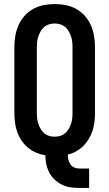

<svg xmlns="http://www.w3.org/2000/svg" viewBox="-20 -763 540 948"><path d="M369 165Q347 165 325.5 161.5Q304 158 284.5 148Q265 138 249 123Q233 108 223 88.5Q213 69 208.5 47.5Q204 26 204 4Q180 0 158 -9.5Q136 -19 118 -34Q100 -49 86.5 -69Q73 -89 65 -111.5Q57 -134 54 -157.5Q51 -181 51 -205V-530Q51 -558 55.5 -585Q60 -612 71 -637.5Q82 -663 100.5 -684Q119 -705 143 -718.5Q167 -732 194.5 -737.5Q222 -743 250 -743Q278 -743 305.5 -737.5Q333 -732 357 -718.5Q381 -705 399.5 -684Q418 -663 429 -637.5Q440 -612 444.5 -585Q449 -558 449 -530V-205Q449 -183 446.5 -161Q444 -139 437 -118Q430 -97 418.5 -77.5Q407 -58 391.5 -42.5Q376 -27 356.5 -16Q337 -5 315 0Q315 13 317.5 25Q320 37 327 47.5Q334 58 345.5 63.5Q357 69 369 69H420V165ZM250 -88Q264 -88 277.5 -92Q291 -96 301.5 -105Q312 -114 319 -126Q326 -138 330.5 -151Q335 -164 336.5 -177.5Q338 -191 338 -205V-530Q338 -544 336.5 -557.5Q335 -571 330.5 -584Q326 -597 319 -609Q312 -621 301.5 -630Q291 -639 277.5 -643Q264 -647 250 -647Q236 -647 222.5 -643Q209 -639 198.5 -630Q188 -621 181 -609Q174 -597 169.5 -584Q165 -571 163.5 -557.5Q162 -544 162 -530V-205Q162 -191 163.5 -177.5Q165 -164 169.5 -151Q174 -138 181 -126Q188 -114 198.5 -105Q209 -96 222.5 -92Q236 -88 250 -88Z"/></svg>

Font: Iosevka Curly
Style: Bold
Weight: 700
Monospace: yes
Designer: Belleve Invis
Foundry: Belleve Invis
Version: Version 22.1.2; ttfautohint (v1.8.4)